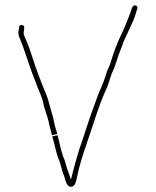

<svg xmlns="http://www.w3.org/2000/svg" viewBox="-20 -693 593 731"><path d="M199 -178 184 -175C180.7 -174.3 179 -173.7 179 -173C188.3 -145 192.5 -114.2 203 -88C212.7 -66.3 214.4 -44.5 224 -23C228.6 -9.2 233.3 20.1 251.5 18C267.1 16.2 269.6 -2.6 274 -22C282.9 -66.7 298.2 -112.4 312.5 -153.5C334.8 -217.5 355.2 -289 382 -348C392.8 -367.9 399.8 -402.7 410 -423C415.9 -434.9 420.1 -449.2 425 -464C431.3 -487.2 443.3 -510.6 450 -533L458 -551C461.3 -557 465.3 -565.7 470 -577C482.4 -603.4 492.8 -623.1 500 -652C503.3 -659.7 507 -668.7 496.5 -672C482.6 -676.4 479.6 -652.4 475.5 -642C465.8 -617.1 453.3 -584.5 441 -560C424.3 -526.6 410.5 -486.3 399 -448C392.5 -433.5 388.9 -427.3 384 -410C379 -393.6 370.6 -371.5 364 -357C354.4 -337.8 348.3 -316.5 339.5 -293.5C323.6 -252 308.3 -203 294 -160C276.6 -112.2 263 -61.1 250 -9C249.3 -10.3 249 -11.3 249 -12C244.5 -27.7 236.1 -46.7 232 -63L228 -77C226.7 -82.3 224.3 -88.3 221 -95C217.3 -106 213.8 -119.1 211 -129L207 -145C205.6 -157.2 201.7 -165.8 199 -178ZM178 -178 198 -183 193 -201C188.3 -212.7 184.7 -234.9 182 -247C172.7 -274.9 166.6 -306.6 156 -334C145.8 -356.5 135.4 -385.4 126 -409C109.5 -450.3 97.5 -500.3 79 -541C74.8 -552.4 67.6 -559.6 71 -575L72 -586C73.3 -592.7 70.7 -596.5 64 -597.5C57.3 -598.5 53.7 -596 53 -590L51 -578C49 -568.7 49.7 -560.3 53 -553C58 -539.6 64.5 -524.5 69.5 -510C84.4 -466.8 99.1 -420.6 116 -380C123 -357.3 136.6 -331.5 143 -309C147.3 -279.2 162 -250.8 167 -221C170.3 -204.3 174.5 -193.9 178 -178Z"/></svg>

Font: HoneyBee
Style: UltLit
Weight: 100
Foundry: Cannot Into Space Fonts
Version: Version 0.89